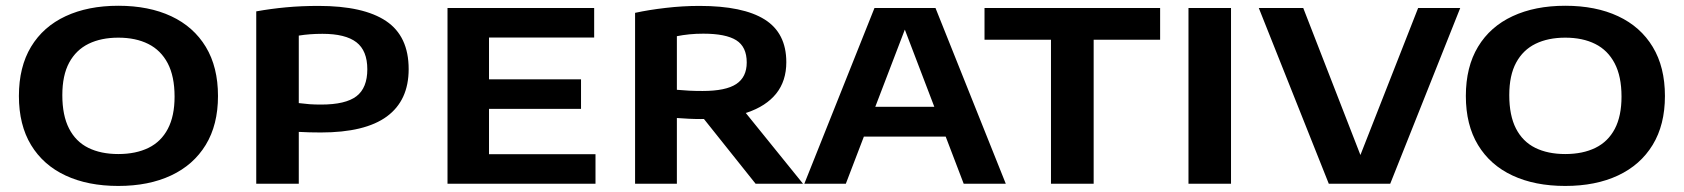

<svg xmlns="http://www.w3.org/2000/svg" viewBox="-20 -622 5700 650"><path d="M380.5 7.5Q277.5 7.5 202 -27.8Q126.5 -63 85.2 -131Q44 -199 44 -297Q44 -395.5 85.2 -463.8Q126.5 -532 202.2 -567.2Q278 -602.5 380.5 -602.5Q484 -602.5 559.8 -567Q635.5 -531.5 676.8 -463.2Q718 -395 718 -297Q718 -199.5 676.5 -131.5Q635 -63.5 559.2 -28Q483.5 7.5 380.5 7.5ZM380.5 -100.5Q440 -100.5 482.8 -121.5Q525.5 -142.5 548.2 -185.8Q571 -229 571 -295Q571 -363.5 547.8 -407.8Q524.5 -452 482 -473.2Q439.5 -494.5 380.5 -494.5Q322.5 -494.5 280 -473.8Q237.5 -453 214.2 -410Q191 -367 191 -300Q191 -231 213.8 -186.8Q236.5 -142.5 279 -121.5Q321.5 -100.5 380.5 -100.5Z M847.5 0V-583.5Q897.5 -592.5 948.5 -597.2Q999.5 -602 1058.5 -602Q1210.5 -602 1287 -550.8Q1363.5 -499.5 1363.5 -388Q1363.5 -282 1289.8 -227.8Q1216 -173.5 1066 -173.5Q1047 -173.5 1027.8 -174Q1008.5 -174.5 991.5 -175.5V0ZM1067 -268Q1150 -268 1186.8 -296.2Q1223.5 -324.5 1223.5 -387.5Q1223.5 -450.5 1186.5 -479Q1149.5 -507.5 1071.5 -507.5Q1049.5 -507.5 1029.8 -506Q1010 -504.5 991.5 -501.5V-273Q1011 -270.5 1028.2 -269.2Q1045.5 -268 1067 -268Z M1495 0V-595H1991.5V-495H1635.5V-100H1996V0ZM1565.5 -253.5V-353.5H1947V-253.5Z M2130 0V-578.5Q2175.5 -588.5 2233.2 -595.2Q2291 -602 2348 -602Q2495.5 -602 2568.8 -556Q2642 -510 2642 -411.5Q2642 -348 2607.8 -305.2Q2573.5 -262.5 2508.8 -240.8Q2444 -219 2352.5 -219Q2331.5 -219 2312 -220Q2292.5 -221 2271.5 -222.5V0ZM2538 0 2317 -277H2474.5L2698.5 0ZM2358.5 -314Q2437 -314 2472.5 -337.5Q2508 -361 2508 -410.5Q2508 -463.5 2472.5 -485.8Q2437 -508 2361 -508Q2336.5 -508 2314 -505.8Q2291.5 -503.5 2271.5 -499.5V-318Q2295.5 -316 2313.8 -315Q2332 -314 2358.5 -314Z M2703 0 2940.5 -595H3147L3385 0H3242.5L3035.5 -542H3051L2843.5 0ZM2878.5 -159.5 2912.5 -260.5H3174.5L3207.5 -159.5Z M3538 0V-487.5H3313V-595H3907.5V-487.5H3682.5V0Z M4003.5 0V-595H4147.5V0Z M4478.5 0 4241.5 -595H4392L4602 -55H4569L4781 -595H4923.5L4686.5 0Z M5279 7.5Q5176 7.5 5100.5 -27.8Q5025 -63 4983.8 -131Q4942.5 -199 4942.5 -297Q4942.5 -395.5 4983.8 -463.8Q5025 -532 5100.8 -567.2Q5176.5 -602.5 5279 -602.5Q5382.5 -602.5 5458.2 -567Q5534 -531.5 5575.2 -463.2Q5616.5 -395 5616.5 -297Q5616.5 -199.5 5575 -131.5Q5533.5 -63.5 5457.8 -28Q5382 7.5 5279 7.5ZM5279 -100.5Q5338.5 -100.5 5381.2 -121.5Q5424 -142.5 5446.8 -185.8Q5469.5 -229 5469.5 -295Q5469.5 -363.5 5446.2 -407.8Q5423 -452 5380.5 -473.2Q5338 -494.5 5279 -494.5Q5221 -494.5 5178.5 -473.8Q5136 -453 5112.8 -410Q5089.5 -367 5089.5 -300Q5089.5 -231 5112.2 -186.8Q5135 -142.5 5177.5 -121.5Q5220 -100.5 5279 -100.5Z"/></svg>

Font: Encode Sans SC Expanded SemiBold
Style: Regular
Weight: 600
Width: 7
Designer: Multiple Designers
Foundry: Impallari Type
Version: Version 3.002